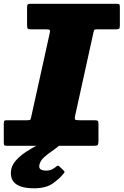

<svg xmlns="http://www.w3.org/2000/svg" viewBox="-40 -770 653 1014"><path d="M139.5 224.5Q202 224.5 238.5 199Q275 173.5 296.5 146Q300.5 140.5 301 138Q301.5 135.5 297.5 132L271.5 107Q266 101.5 256 110.5Q246.5 118.5 234.2 124.8Q222 131 203.5 131Q185 131 174.5 124.2Q164 117.5 168.5 98.5Q173.5 78 192.5 60.8Q211.5 43.5 233.8 28.5Q256 13.5 270.5 0.5Q278 -6.5 272.8 -10.8Q267.5 -15 255.5 -26.5Q252.5 -29.5 240.5 -35.8Q228.5 -42 219 -36.5Q196 -23 162.8 -6Q129.5 11 97 32.2Q64.5 53.5 42 79.8Q19.5 106 17.5 138.5Q16 168 29.5 187Q43 206 71 215.2Q99 224.5 139.5 224.5ZM-20 -16.5Q-20 -4.5 -16 -2.2Q-12 0 0 0H455Q471.5 0 475.8 -4.2Q480 -8.5 480 -25.5V-115.5Q480 -129 476 -132Q472 -135 458 -135H379Q360 -135 356.8 -138.8Q353.5 -142.5 356.5 -157.5L454 -600.5Q456.5 -610.5 458.5 -612.8Q460.5 -615 473 -615H571Q585 -615 589 -618.5Q593 -622 593 -636.5V-729.5Q593 -741.5 591 -745.8Q589 -750 577 -750H120Q109.5 -750 106.2 -746.5Q103 -743 103 -732V-638.5Q103 -623.5 106.2 -619.2Q109.5 -615 124 -615H205Q220 -615 222.8 -611.2Q225.5 -607.5 222.5 -594.5L125 -153.5Q122.5 -142 120.5 -138.5Q118.5 -135 104 -135H0Q-11.5 -135 -15.8 -133Q-20 -131 -20 -119.5Z"/></svg>

Font: Besley Black
Style: Italic
Weight: 900
Italic angle: -13°
Designer: Owen Earl
Foundry: indestructible type*
Version: Version 2.001